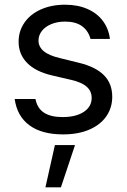

<svg xmlns="http://www.w3.org/2000/svg" viewBox="-20 -557 536 811"><path d="M254.9 -465.8Q222.7 -465.8 197 -455.3Q171.4 -444.8 157 -426.5Q142.6 -408.2 142.6 -385.7Q142.6 -359.4 164.8 -340.8Q187 -322.3 233.4 -311.5L312.5 -292Q383.8 -274.9 418.9 -239.5Q454.1 -204.1 454.1 -148.4Q454.1 -102.1 429.4 -66.2Q404.8 -30.3 357.9 -9.8Q311 10.7 246.1 10.7Q156.7 10.7 104.5 -27.6Q52.2 -65.9 42 -138.7H129.9Q137.2 -100.1 165.5 -81.3Q193.8 -62.5 244.1 -62.5Q300.8 -62.5 334 -84.5Q367.2 -106.4 367.2 -143.6Q367.2 -171.9 346.2 -190.7Q325.2 -209.5 280.3 -219.7L200.2 -238.3Q130.9 -254.4 94.7 -291Q58.6 -327.6 58.6 -380.9Q58.6 -425.8 83.3 -461.4Q107.9 -497.1 152.6 -517.1Q197.3 -537.1 254.9 -537.1Q308.6 -537.1 349.6 -519Q390.6 -501 414.8 -468.3Q439 -435.5 444.3 -392.6H362.3Q353 -427.2 326.4 -446.5Q299.8 -465.8 254.9 -465.8ZM211.9 55.7H296.9L237.3 234.4H171.9Z"/></svg>

Font: Pretendard Std
Style: Regular
Weight: 400
Designer: Base glyphs from Inter by Rasmus Andersson; Hangeul glyphs from Noto Sans CJK(Source Han Sans) by Jang Soo-young and Kan
Foundry: Kil Hyung-jin
Version: Version 1.309